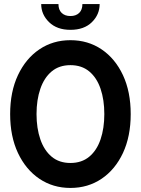

<svg xmlns="http://www.w3.org/2000/svg" viewBox="-20 -912 694 946"><path d="M327 14Q241 14 174 -31.2Q107 -76.5 68.5 -158.2Q30 -240 30 -350Q30 -460 68.5 -541.8Q107 -623.5 174 -668.8Q241 -714 327 -714Q413.5 -714 480.5 -668.8Q547.5 -623.5 585.8 -541.8Q624 -460 624 -350Q624 -240 585.8 -158.2Q547.5 -76.5 480.5 -31.2Q413.5 14 327 14ZM327 -109Q382.5 -109 419.8 -140Q457 -171 475.5 -225.5Q494 -280 494 -350Q494 -420 475.5 -474.5Q457 -529 419.8 -560Q382.5 -591 327 -591Q271.5 -591 234.5 -560Q197.5 -529 178.8 -474.5Q160 -420 160 -350Q160 -280 178.8 -225.5Q197.5 -171 234.5 -140Q271.5 -109 327 -109ZM327 -765Q260.5 -765 221.8 -802.8Q183 -840.5 183 -892H268Q268 -863.5 284 -848.2Q300 -833 327 -833Q354 -833 370 -848.2Q386 -863.5 386 -892H471Q471 -840.5 432.8 -802.8Q394.5 -765 327 -765Z"/></svg>

Font: Cabin Condensed
Style: Bold
Weight: 700
Width: 3
Designer: Pablo Impallari
Foundry: Pablo Impallari. http://www.impallari.com Igino Marini. http://www.ikern.com
Version: Version 3.001; ttfautohint (v1.8.3)